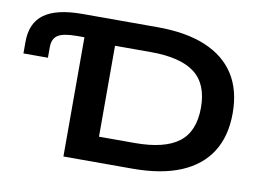

<svg xmlns="http://www.w3.org/2000/svg" viewBox="-76 -823 1309 942"><g transform="rotate(10 579.0 -352.5)"><path d="M292 0V-594H255Q187 -594 160 -576.5Q133 -559 133 -517V-464H11V-522Q11 -616 72.5 -660.5Q134 -705 262 -705H636Q779 -705 876 -664.5Q973 -624 1023 -546Q1073 -468 1073 -353Q1073 -238 1023 -159.5Q973 -81 876 -40.5Q779 0 636 0ZM447 -126H626Q773 -126 844 -180Q915 -234 915 -353Q915 -471 844 -525Q773 -579 626 -579H447Z"/></g></svg>

Font: Nunito Sans 7pt Expanded
Style: Bold
Weight: 700
Width: 7
Designer: Vernon Adams
Foundry: Vernon Adams
Version: Version 3.101;gftools[0.9.27]